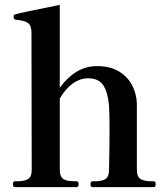

<svg xmlns="http://www.w3.org/2000/svg" viewBox="-20 -767 688 787"><path d="M611 -24Q618 -24 618 -12Q618 0 611 0H359Q351 0 351 -12Q351 -24 359 -24H369Q397 -24 412 -33Q427 -42 427 -72Q429 -170 429 -242Q429 -294 427 -332Q423 -385 404.5 -415.5Q386 -446 341 -446Q308 -446 278 -424.5Q248 -403 225 -363V-72Q225 -42 240 -33Q255 -24 283 -24H294Q302 -24 302 -12Q302 0 294 0H41Q33 0 33 -12Q33 -24 41 -24H52Q80 -24 95 -33Q110 -42 110 -72L109 -632Q109 -663 94.5 -673Q80 -683 45 -686Q41 -686 38.5 -689Q36 -692 36 -695V-701Q36 -707 42 -708Q51 -712 225 -747V-407Q254 -448 292.5 -472Q331 -496 378 -496Q432 -496 468 -474Q504 -452 522 -416.5Q540 -381 541 -342V-255V-72Q541 -42 556.5 -33Q572 -24 600 -24Z"/></svg>

Font: Shippori Mincho
Style: Bold
Weight: 700
Designer: FONTDASU
Foundry: FONTDASU / Google Inc. / but / Adobe
Version: Version 3.110; ttfautohint (v1.8.3)